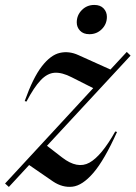

<svg xmlns="http://www.w3.org/2000/svg" viewBox="-53 -728 536 758"><path d="M-33 -3.5 315 -380 230 -423Q192 -442.5 163 -440.8Q134 -439 107.8 -411.5Q81.5 -384 51.5 -327L44.5 -329Q77.5 -421.5 112.2 -466.2Q147 -511 183.2 -519.2Q219.5 -527.5 256.5 -510.5L383 -453.5L447.5 -523L462.5 -508.5L132.5 -152.5L192 -106.5Q252.5 -59.5 300 -85.8Q347.5 -112 402 -209L409 -207Q359 -96 315.8 -45.8Q272.5 4.5 233.2 9Q194 13.5 156.5 -11.5L62 -76.5L-18 10ZM300 -593Q276 -593 263 -606.8Q250 -620.5 250 -639.5Q250 -668 270 -688.2Q290 -708.5 319.5 -708.5Q343 -708.5 356 -694.8Q369 -681 369 -661.5Q369 -633 349 -613Q329 -593 300 -593Z"/></svg>

Font: Newsreader Display Medium
Style: Italic
Weight: 500
Italic angle: -17°
Designer: Hugues Gentile
Foundry: Production Type
Version: Version 1.001